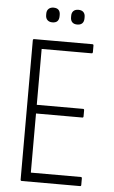

<svg xmlns="http://www.w3.org/2000/svg" viewBox="-56 -845 524 883"><g transform="rotate(5 206.0 -403.5)"><path d="M79 0Q73 0 73 -6V-649Q73 -655 79 -655H348Q353 -655 353 -649V-620Q353 -613 348 -613H117V-355H331Q336 -355 336 -349V-321Q336 -315 331 -315H117V-42H348Q353 -42 353 -36V-6Q353 0 348 0ZM155 -739Q141 -739 132.5 -747Q124 -755 124 -770V-777Q124 -791 132.5 -799Q141 -807 155 -807Q171 -807 178.5 -799Q186 -791 186 -777V-770Q186 -755 178.5 -747Q171 -739 155 -739ZM270 -739Q255 -739 247 -747Q239 -755 239 -770V-777Q239 -791 247 -799Q255 -807 270 -807Q285 -807 293 -799Q301 -791 301 -777V-770Q301 -755 293 -747Q285 -739 270 -739Z"/></g></svg>

Font: Sofia Sans Condensed Light
Style: Regular
Weight: 300
Designer: Botio Nikoltchev, Ani Petrova
Foundry: lettersoup
Version: Version 4.101